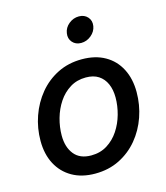

<svg xmlns="http://www.w3.org/2000/svg" viewBox="-112 -829 803 927"><g transform="rotate(-15 289.5 -365.0)"><path d="M250 11.7Q183.1 11.7 135 -15.9Q86.9 -43.5 60.8 -93Q34.7 -142.6 34.7 -209Q34.7 -272.5 55.4 -331.8Q76.2 -391.1 114.7 -437.7Q153.3 -484.4 207.5 -511.5Q261.7 -538.6 328.6 -538.6Q396 -538.6 444.1 -511.2Q492.2 -483.9 518.1 -433.8Q543.9 -383.8 543.9 -317.4Q543.9 -253.4 523.4 -194.3Q502.9 -135.3 464.4 -88.9Q425.8 -42.5 371.6 -15.4Q317.4 11.7 250 11.7ZM253.9 -78.1Q299.3 -78.1 334 -99.9Q368.7 -121.6 392.1 -157Q415.5 -192.4 427.2 -234.6Q439 -276.9 439 -318.4Q439 -357.4 426 -386.7Q413.1 -416 387.9 -432.4Q362.8 -448.7 324.7 -448.7Q279.8 -448.7 245.4 -427.2Q210.9 -405.8 187.5 -370.6Q164.1 -335.4 152.1 -292.7Q140.1 -250 140.1 -207.5Q140.1 -149.4 168.7 -113.8Q197.3 -78.1 253.9 -78.1ZM347.2 -615.2Q319.8 -615.2 303.7 -633.8Q287.6 -652.3 292 -678.7Q295.9 -705.6 318.4 -723.9Q340.8 -742.2 368.7 -742.2Q396 -742.2 412.4 -723.9Q428.7 -705.6 424.3 -678.7Q419.9 -652.3 397.5 -633.8Q375 -615.2 347.2 -615.2Z"/></g></svg>

Font: Inter 24pt Medium
Style: Italic
Weight: 500
Italic angle: -9.3988°
Designer: Rasmus Andersson
Foundry: rsms
Version: Version 4.001;git-66647c0bb